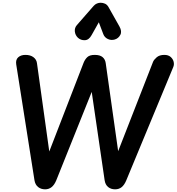

<svg xmlns="http://www.w3.org/2000/svg" viewBox="-20 -1414 1319 1434"><path d="M317 0Q286 0 264.5 -17.2Q243 -34.5 237.5 -67.5L101 -934Q96 -968 116 -986Q136 -1004 170 -1004Q207 -1004 229.8 -986.8Q252.5 -969.5 256 -943L348 -282.5L604.5 -945.5Q614.5 -970.5 632 -987.2Q649.5 -1004 687.5 -1004Q726.5 -1004 746 -987.5Q765.5 -971 769.5 -943L862.5 -285L1123 -952Q1129.5 -968 1150.2 -986Q1171 -1004 1207.5 -1004Q1237 -1004 1254.2 -989Q1271.5 -974 1276.8 -953Q1282 -932 1274 -913L923 -66.5Q909 -33 889 -16.5Q869 0 839.5 0Q808.5 0 787.5 -17.2Q766.5 -34.5 761.5 -67.5L665 -727.5L400 -66.5Q386 -33 365.5 -16.5Q345 0 317 0ZM837.5 -1119Q810.5 -1111 785.8 -1122.5Q761 -1134 751.5 -1159L718 -1247.5L664 -1151.5Q644 -1115 614 -1113.8Q584 -1112.5 562.5 -1131.5Q542 -1151 539 -1178.5Q536 -1206 554.5 -1227L679 -1369.5Q690 -1382 703.8 -1387.8Q717.5 -1393.5 731.5 -1393.5Q748.5 -1393.5 764.2 -1386.5Q780 -1379.5 790.5 -1361L872 -1216.5Q892.5 -1180 878.8 -1153.8Q865 -1127.5 837.5 -1119Z"/></svg>

Font: Edu SA Hand
Style: Regular
Weight: 400
Designer: Tina and Corey Anderson, Eben Sorkin, Mirko Velimirovic
Foundry: Google for Education
Version: Version 2.000